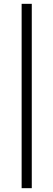

<svg xmlns="http://www.w3.org/2000/svg" viewBox="-20 -753 279 1003"><path d="M93 -733H146V230H93Z"/></svg>

Font: Metropolitano Light
Style: Regular
Weight: 300
Designer: Fonts by Alex Slobzheninov & Chris M. Simpson / Changes by Cristiano Sobral
Foundry: Fonts by Alex Slobzheninov & Chris M. Simpson / Changes by Cristiano Sobral
Version: Version 1.00;August 30, 2020;FontCreator 13.0.0.2681 64-bit